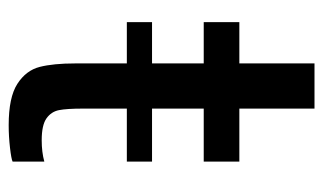

<svg xmlns="http://www.w3.org/2000/svg" viewBox="-171 -569 744 442"><g transform="rotate(90 201.0 -348.0)"><path d="M31 -527H126V-700H230V-527H352V-445H230V-326H352V-268H230V-167Q230 -130 233.5 -112Q237 -94 252.5 -83Q268 -72 303 -72Q330 -72 352 -78V-5Q346 -2 320 1Q294 4 268 4Q204 4 173 -16Q142 -36 134 -67.5Q126 -99 126 -149V-268H31V-326H126V-445H31Z"/></g></svg>

Font: Lopes Sans Medium
Style: Regular
Weight: 500
Designer: Gabriel Lam, Diego Maldonado
Foundry: TypeRant, Foresti Design
Version: Version 4.000